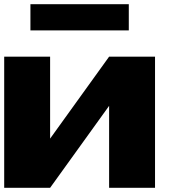

<svg xmlns="http://www.w3.org/2000/svg" viewBox="-20 -895 884 915"><path d="M0 0V-625H218.8V-234.4L500 -625H718.8V0H500V-390.6L218.8 0ZM593.8 -875V-750H125V-875Z"/></svg>

Font: CraftyPE
Style: Regular
Weight: 400
Designer: Erek Butcher
Foundry: Haunted Coop
Version: Version 0.018;April 4, 2024;FontCreator 15.0.0.2962 64-bit